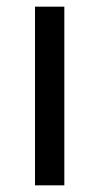

<svg xmlns="http://www.w3.org/2000/svg" viewBox="-20 -556 298 576"><path d="M173 0V-536H85V0Z"/></svg>

Font: Noto Sans Caucasian Albanian
Style: Regular
Weight: 400
Designer: Monotype Design Team
Foundry: Monotype Imaging Inc.
Version: Version 2.005